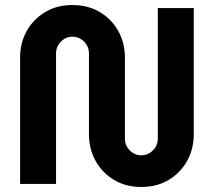

<svg xmlns="http://www.w3.org/2000/svg" viewBox="-20 -732 851 764"><path d="M542 12Q480 12 433 -16.5Q386 -45 360 -92.5Q334 -140 334 -197V-520Q334 -538 325 -553Q316 -568 301 -577Q286 -586 268 -586Q250 -586 235.5 -577Q221 -568 212 -553Q203 -538 203 -520V0H60V-503Q60 -561 86 -608Q112 -655 159 -683.5Q206 -712 268 -712Q331 -712 378 -683.5Q425 -655 451 -608Q477 -561 477 -503V-180Q477 -162 486 -147Q495 -132 509.5 -123Q524 -114 542 -114Q560 -114 575 -123Q590 -132 599 -147Q608 -162 608 -180V-700H751V-197Q751 -140 725 -92.5Q699 -45 652 -16.5Q605 12 542 12Z"/></svg>

Font: MuseoModerno Thin SemiBold
Style: Regular
Weight: 600
Version: Version 1.003